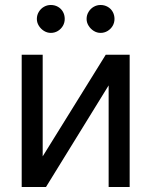

<svg xmlns="http://www.w3.org/2000/svg" viewBox="-20 -750 607 770"><path d="M404 -530.4H500V0H415.7V-407.5L164.4 0H67V-530.4H151.2V-122.9ZM127.8 -674Q127.8 -689.6 135.7 -702.5Q143.6 -715.5 156.2 -722.7Q168.9 -730 183.7 -730Q199.6 -730 212.4 -722.7Q225.1 -715.5 232.4 -702.7Q239.6 -689.9 239.6 -674Q239.6 -659.2 232.4 -646.6Q225.1 -634 212.4 -626Q199.6 -618.1 183.7 -618.1Q169.2 -618.1 156.4 -626Q143.6 -634 135.7 -646.8Q127.8 -659.5 127.8 -674ZM327.3 -674Q327.3 -689.6 335.3 -702.5Q343.2 -715.5 355.8 -722.7Q368.4 -730 383.3 -730Q398.8 -730 411.8 -722.7Q424.7 -715.5 432 -702.5Q439.2 -689.6 439.2 -674Q439.2 -659.2 432 -646.6Q424.7 -634 411.8 -626Q398.8 -618.1 383.3 -618.1Q368.8 -618.1 356 -626Q343.2 -634 335.3 -646.8Q327.3 -659.5 327.3 -674Z"/></svg>

Font: Pretendard Variable
Style: Regular
Weight: 400
Designer: Base glyphs from Inter by Rasmus Andersson; Hangul glyphs from Noto Sans CJK(Source Han Sans) by Jang Soo-young and Kang
Foundry: Kil Hyung-jin
Version: Version 1.100;FEAKit 1.0